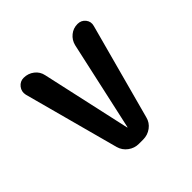

<svg xmlns="http://www.w3.org/2000/svg" viewBox="-139 -649 778 778"><g transform="rotate(-45 250.0 -260.0)"><path d="M163.1 -54.7 52.7 -464.8Q47.9 -486.3 61 -502.9Q74.2 -519.5 94.7 -519.5Q120.1 -519.5 139.6 -504.4Q159.2 -489.3 164.1 -464.8L249 -81.1Q249 -80.1 250 -80.1Q251 -80.1 251 -81.1L335.9 -465.8Q341.8 -489.3 360.4 -504.4Q378.9 -519.5 403.3 -519.5Q424.8 -519.5 437.5 -503.4Q450.2 -487.3 444.3 -466.8L333 -54.7Q327.1 -30.3 306.6 -15.1Q286.1 0 260.7 0H235.4Q210.9 0 190.4 -15.1Q169.9 -30.3 163.1 -54.7Z"/></g></svg>

Font: Rounded Mgen+ 1mn medium
Style: Regular
Weight: 500
Designer: [Source Han Sans]
Ryoko NISHIZUKA  (kana & ideographs); Paul D. Hunt (Latin, Greek & Cyrillic); Wenlong ZHANG  (bopomofo
Version: Version 1.059.20150602